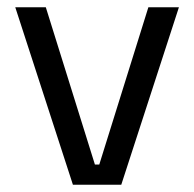

<svg xmlns="http://www.w3.org/2000/svg" viewBox="-20 -508 534 528"><path d="M253 -55.5 388 -488H472L313.5 0H180.5L22 -488H106L241 -55.5Z"/></svg>

Font: Anek Bangla Medium
Style: Regular
Weight: 400
Version: Version 1.003